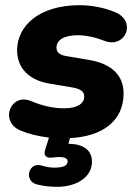

<svg xmlns="http://www.w3.org/2000/svg" viewBox="-20 -523 535 741"><path d="M200 198C277 198 335 160 335 101C335 57 302 32 244 32L250 10C375 4 457 -56 457 -162C457 -231 413 -277 322 -292L233 -307C207 -312 198 -324 198 -339C198 -367 224 -387 280 -387C313 -387 352 -378 384 -365C465 -335 509 -442 424 -476C383 -494 330 -503 288 -503C128 -503 46 -421 46 -329C46 -261 91 -213 173 -200L262 -185C293 -179 305 -169 305 -150C305 -125 281 -105 228 -105C186 -105 141 -115 100 -133C19 -166 -24 -51 62 -18C91 -6 128 3 169 8L154 56C151 66 151 74 157 80C163 86 171 86 183 85C193 84 200 83 207 83C231 83 241 89 241 100C241 116 225 124 189 124C174 124 157 121 141 116C90 100 70 176 123 189C149 195 172 198 200 198Z"/></svg>

Font: SN Pro Heavy
Style: Italic
Weight: 800
Italic angle: -9°
Designer: Tobias Whetton
Foundry: Supernotes
Version: Version 1.001;Glyphs 3.2 (3249)